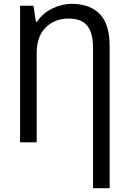

<svg xmlns="http://www.w3.org/2000/svg" viewBox="-20 -745 673 1005"><path d="M173 -631H168L155 -715H85V0H172V-466Q172 -554 218.5 -600.5Q265 -647 338 -648Q407 -648 437 -610Q467 -572 467 -494V240H554V-502Q554 -619 502 -672Q450 -725 355 -725Q306 -725 256 -701.5Q206 -678 173 -631Z"/></svg>

Font: Noto Sans UI SemiCondensed
Style: Regular
Weight: 400
Width: 4
Designer: Monotype Design Team
Foundry: Monotype Imaging Inc.
Version: 1.001